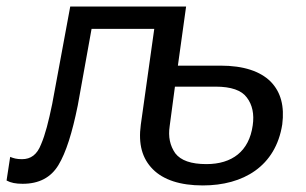

<svg xmlns="http://www.w3.org/2000/svg" viewBox="-65 -550 933 585"><path d="M364 -170C356 -111 368 -67 401 -34C433 -2 484 15 553 15C676 15 775 -43 795 -171C802 -226 791 -269 760 -301C728 -333 677 -350 607 -350H477L502 -530H149L94 -233C83 -180 73 -140 60 -110C48 -79 29 -65 2 -65C-15 -65 -24 -68 -34 -72L-45 0C-32 7 -17 10 4 10C54 10 90 -9 113 -47C136 -85 155 -145 172 -229L214 -462H405ZM452 -166 468 -286H592C639 -286 671 -275 687 -253C704 -231 710 -202 705 -168C694 -89 642 -50 564 -50C517 -50 486 -61 469 -83C453 -106 447 -133 452 -166Z"/></svg>

Font: Cheyenne Sans
Style: Italic
Weight: 400
Italic angle: -8.13011°
Designer: The Public Sans project authors (U.S. Web Design System), Libre Franklin designed by Pablo Impallari and Rodrigo Fuenzal
Foundry: The Cheyenne Sans Project Authors
Version: Version 2.007